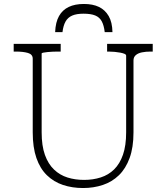

<svg xmlns="http://www.w3.org/2000/svg" viewBox="-20 -931 838 968"><path d="M403 -911Q358 -911 326.5 -896Q295 -881 277.5 -850Q260 -819 258 -769H295Q299 -802 310.5 -822.5Q322 -843 344 -852.5Q366 -862 401 -862Q438 -862 460 -853Q482 -844 493 -823.5Q504 -803 508 -769H547Q546 -819 528 -850Q510 -881 479 -896Q448 -911 403 -911ZM190 -264Q190 -196 206.5 -150Q223 -104 252.5 -76Q282 -48 320.5 -36Q359 -24 404 -24Q449 -24 488 -36.5Q527 -49 555.5 -77Q584 -105 600 -151Q616 -197 616 -264V-650Q616 -656 608 -659.5Q600 -663 587 -665.5Q574 -668 558.5 -669.5Q543 -671 529 -671H520V-710H750V-671H739Q715 -671 695.5 -667Q676 -663 664.5 -653Q653 -643 653 -626V-263Q653 -188 633.5 -134.5Q614 -81 579.5 -47.5Q545 -14 498.5 1.5Q452 17 399 17Q344 17 297.5 1.5Q251 -14 216.5 -47.5Q182 -81 163.5 -134.5Q145 -188 145 -264V-635Q145 -657 121 -664Q97 -671 60 -671H49V-710H286V-671H277Q263 -671 247.5 -670.5Q232 -670 219 -668.5Q206 -667 198 -665.5Q190 -664 190 -661Z"/></svg>

Font: Roboto Serif 20pt Thin
Style: Regular
Weight: 250
Version: Version 1.008